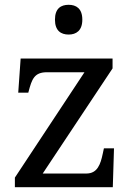

<svg xmlns="http://www.w3.org/2000/svg" viewBox="-20 -780 551 800"><path d="M266 -636C297 -636 323 -652 323 -698C323 -745 297 -760 266 -760C234 -760 209 -745 209 -698C209 -652 234 -636 266 -636ZM42 0H450L455 -162H413L408 -139C399 -96 386 -57 340 -57H158L449 -495V-536H66L56 -394H98L99 -398C113 -451 123 -479 176 -479H332L42 -40Z"/></svg>

Font: Noto Fangsong KSS Rotated
Style: Regular
Weight: 400
Designer: LIU Zhao, ZHANG Congyu, Kushim JIANG
Foundry: Guyu Beijing Co. Ltd.
Version: Version 1.000;November 16, 2022;FontCreator 11.5.0.2427 64-b